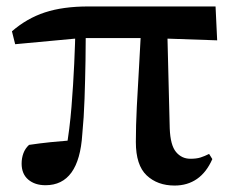

<svg xmlns="http://www.w3.org/2000/svg" viewBox="-20 -559 720 595"><path d="M121 15Q88 15 67.5 -2.5Q47 -20 47 -52Q47 -69 52.5 -84Q58 -99 70 -110Q103 -115 137.5 -118.5Q172 -122 211 -125L185 -96Q196 -159 201.5 -227.5Q207 -296 210 -361.5Q213 -427 214 -482H246Q246 -431 245 -371.5Q244 -312 242 -253Q240 -194 235 -143Q230 -64 201.5 -24.5Q173 15 121 15ZM27 -422 17 -462Q63 -502 119 -520.5Q175 -539 254 -539H648L653 -434L449 -441H231ZM521 16Q468 16 434.5 -15.5Q401 -47 401 -119Q401 -169 404 -229Q407 -289 411 -354Q415 -419 418 -482H498L506 -161Q508 -109 525.5 -88Q543 -67 570 -67Q589 -67 601.5 -71Q614 -75 628 -82L638 -66Q620 -25 590.5 -4.5Q561 16 521 16Z"/></svg>

Font: Noto Serif TC
Style: Bold
Weight: 700
Designer: Ryoko NISHIZUKA 西塚涼子 (kana & ideographs); Frank Grießhammer (Latin, Greek & Cyrillic); Wenlong ZHANG 张文龙 (bopomofo); San
Foundry: Adobe
Version: Version 2.002-H1;hotconv 1.1.0;makeotfexe 2.6.0